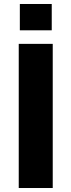

<svg xmlns="http://www.w3.org/2000/svg" viewBox="-20 -943 358 963"><path d="M74 -723H244.5V0H74ZM79.5 -791V-923H239.5V-791Z"/></svg>

Font: Public Sans Thin ExtraBold
Style: Regular
Weight: 800
Version: Version 1.007